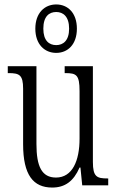

<svg xmlns="http://www.w3.org/2000/svg" viewBox="-20 -834 526 864"><path d="M233 -596C285 -596 326 -634 326 -705C326 -776 285 -814 233 -814C181 -814 139 -776 139 -705C139 -634 181 -596 233 -596ZM233 -631C201 -631 175 -651 175 -705C175 -760 201 -780 233 -780C264 -780 291 -760 291 -705C291 -651 264 -631 233 -631ZM215 10C272 10 311 -18 338 -80H342L350 0H467V-31H464C416 -31 398 -38 398 -105V-536H271V-505H274C324 -505 338 -497 338 -424V-210C338 -111 306 -35 232 -35C168 -35 144 -85 144 -186V-536H15V-505H19C67 -505 84 -497 84 -435V-185C84 -46 130 10 215 10Z"/></svg>

Font: Noto Serif Armenian ExtraCondensed Light
Style: Regular
Weight: 300
Width: 2
Designer: Monotype Design Team
Foundry: Monotype Imaging Inc.
Version: Version 2.008